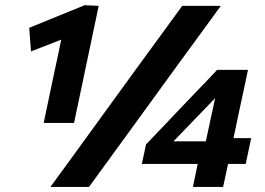

<svg xmlns="http://www.w3.org/2000/svg" viewBox="-20 -736 1042 756"><path d="M152 -252Q159.5 -288 166.8 -322.2Q174 -356.5 183 -399.5L210 -526.5Q212.5 -539.5 215.5 -553Q218.5 -566.5 221 -580Q193.5 -569 163.8 -557.5Q134 -546 102 -533.5L95 -626.5Q151.5 -649.5 205.2 -671.5Q259 -693.5 313.5 -715.5L368.5 -713Q360 -671.5 351.2 -630.2Q342.5 -589 334 -548.5L302 -396.5Q293 -354 286 -320.8Q279 -287.5 271.5 -252ZM178.5 0Q219 -55 257.5 -108.2Q296 -161.5 345.5 -229.5L526 -478Q577.5 -548.5 616.8 -602.2Q656 -656 697.5 -713H849.5Q808 -656 768.8 -602.2Q729.5 -548.5 678 -478L497.5 -229.5Q448 -161.5 409.2 -108.2Q370.5 -55 330.5 0ZM739.5 0Q744.5 -23.5 749 -45Q753.5 -66.5 758.5 -90.5H538.5L555 -167.5Q571 -184 592.8 -206.8Q614.5 -229.5 637 -253.2Q659.5 -277 678.5 -297L754 -376Q774.5 -397 795 -418.5Q815.5 -440 835 -461H956.5Q947.5 -418.5 938.8 -377.5Q930 -336.5 921.5 -297.5L899.5 -192H969L947.5 -90.5H878Q873 -66.5 868.2 -45Q863.5 -23.5 858.5 0ZM733 -252Q715 -233.5 697.8 -215.5Q680.5 -197.5 663 -179.5H790.5L810.5 -273Q814.5 -291.5 818.8 -310.8Q823 -330 827 -349.5Z"/></svg>

Font: Commissioner
Style: Bold Italic
Weight: 700
Italic angle: -12°
Designer: Kostas Bartsokas
Foundry: Kostas Bartsokas
Version: Version 1.000; ttfautohint (v1.8.3)